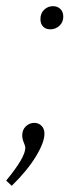

<svg xmlns="http://www.w3.org/2000/svg" viewBox="-49 -471 259 622"><path d="M62 -73Q76 -73 85.5 -63.5Q95 -54 95 -38Q95 -10 67.5 35.5Q40 81 -11 131L-29 114Q33 39 33 8Q33 2 28 -9.5Q23 -21 23 -32Q23 -51 35 -62Q47 -73 62 -73ZM82 -409Q82 -428 94 -439.5Q106 -451 123 -451Q137 -451 146.5 -442Q156 -433 156 -417Q156 -399 143.5 -387.5Q131 -376 114 -376Q99 -376 90.5 -385Q82 -394 82 -409Z"/></svg>

Font: Bitter Pro Light
Style: Italic
Weight: 300
Italic angle: -9°
Designer: Sol Matas, and Bitter project Authors
Foundry: Sol Matas
Version: Version 1.010